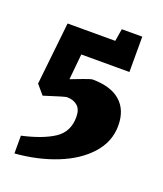

<svg xmlns="http://www.w3.org/2000/svg" viewBox="-122 -618 679 802"><g transform="rotate(20 217.5 -216.5)"><path d="M37 25Q127 5 177.5 -28Q228 -61 228 -127Q228 -161 210 -176.5Q192 -192 163 -192Q155 -192 65 -163L30 -204L60 -482H272L281 -537H372V-380H158L147 -266Q167 -274 199.5 -286Q232 -298 237 -298Q319 -298 362 -260.5Q405 -223 405 -153Q405 -82 355.5 -26.5Q306 29 222 62.5Q138 96 37 104Z"/></g></svg>

Font: Grenze Black
Style: Regular
Weight: 900
Designer: Renata Polastri
Foundry: Omnibus-Type
Version: Version 1.002; ttfautohint (v1.8)